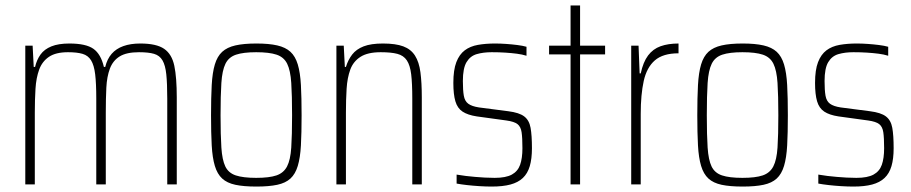

<svg xmlns="http://www.w3.org/2000/svg" viewBox="-20 -678 3351 706"><path d="M73 0V-510H100L104 -432H109Q115 -458 129 -477.5Q143 -497 169 -507.5Q195 -518 235 -518Q296 -518 323.5 -498.5Q351 -479 362 -432H367Q374 -461 390.5 -480Q407 -499 433.5 -508.5Q460 -518 496 -518Q555 -518 583.5 -498.5Q612 -479 621 -436Q630 -393 630 -320V0H595V-315Q595 -371 591.5 -404.5Q588 -438 577.5 -456Q567 -474 546.5 -480Q526 -486 491 -486Q445 -486 420 -470.5Q395 -455 384 -425.5Q373 -396 371 -355.5Q369 -315 369 -264V0H334V-315Q334 -371 330 -404.5Q326 -438 315 -456Q304 -474 283.5 -480Q263 -486 230 -486Q185 -486 160 -469Q135 -452 124 -422Q113 -392 110.5 -351.5Q108 -311 108 -264V0Z M923 8Q876 8 845.5 1.5Q815 -5 797 -21.5Q779 -38 770 -68Q761 -98 758.5 -143.5Q756 -189 756 -254Q756 -319 758.5 -365Q761 -411 770 -441Q779 -471 797 -487.5Q815 -504 845.5 -511Q876 -518 923 -518Q969 -518 999.5 -511Q1030 -504 1048 -487.5Q1066 -471 1075 -441Q1084 -411 1086.5 -365Q1089 -319 1089 -254Q1089 -189 1086.5 -143.5Q1084 -98 1075 -68Q1066 -38 1048 -21.5Q1030 -5 999.5 1.5Q969 8 923 8ZM922 -24Q970 -24 996.5 -33Q1023 -42 1035.5 -66Q1048 -90 1051 -135.5Q1054 -181 1054 -254Q1054 -327 1051 -373Q1048 -419 1036 -443.5Q1024 -468 997 -477Q970 -486 922 -486Q875 -486 848 -477Q821 -468 809 -443.5Q797 -419 794 -373Q791 -327 791 -254Q791 -181 794 -135.5Q797 -90 808.5 -66Q820 -42 847 -33Q874 -24 922 -24Z M1217 0V-510H1244L1248 -432H1252Q1260 -458 1275 -477.5Q1290 -497 1317 -507.5Q1344 -518 1388 -518Q1435 -518 1463 -507.5Q1491 -497 1506 -473.5Q1521 -450 1526 -412Q1531 -374 1531 -320V0H1496V-315Q1496 -371 1492 -404.5Q1488 -438 1476 -456Q1464 -474 1441 -480Q1418 -486 1380 -486Q1332 -486 1305.5 -469Q1279 -452 1268 -422Q1257 -392 1254.5 -351.5Q1252 -311 1252 -264V0Z M1788 8Q1767 8 1743 6.5Q1719 5 1697 2.5Q1675 0 1659 -3V-36Q1676 -33 1693 -31Q1710 -29 1727.5 -27.5Q1745 -26 1763 -25Q1781 -24 1799 -24Q1840 -24 1862 -36Q1884 -48 1892.5 -72Q1901 -96 1901 -133Q1901 -171 1898 -191.5Q1895 -212 1883 -221.5Q1871 -231 1842 -235L1733 -250Q1700 -255 1681 -267.5Q1662 -280 1654.5 -305.5Q1647 -331 1647 -373Q1647 -421 1658 -449.5Q1669 -478 1689 -493Q1709 -508 1737.5 -513Q1766 -518 1800 -518Q1820 -518 1841 -516.5Q1862 -515 1882 -512.5Q1902 -510 1916 -506V-473Q1900 -478 1880.5 -480.5Q1861 -483 1838 -484.5Q1815 -486 1788 -486Q1757 -486 1733 -479Q1709 -472 1695.5 -449.5Q1682 -427 1682 -380Q1682 -346 1685.5 -326Q1689 -306 1702 -296.5Q1715 -287 1741 -283L1849 -269Q1889 -264 1907.5 -250Q1926 -236 1931 -208Q1936 -180 1936 -133Q1936 -94 1928 -67Q1920 -40 1902.5 -23.5Q1885 -7 1857 0.5Q1829 8 1788 8Z M2078 0V-478H1999V-510H2078V-658H2113V-510H2205V-478H2113V0Z M2301 0V-510H2328L2332 -408H2336Q2345 -450 2363 -474Q2381 -498 2409 -508Q2437 -518 2475 -518V-482Q2418 -482 2388 -456Q2358 -430 2347 -380Q2336 -330 2336 -259V0Z M2711 8Q2664 8 2633.5 1.5Q2603 -5 2585 -21.5Q2567 -38 2558 -68Q2549 -98 2546.5 -143.5Q2544 -189 2544 -254Q2544 -319 2546.5 -365Q2549 -411 2558 -441Q2567 -471 2585 -487.5Q2603 -504 2633.5 -511Q2664 -518 2711 -518Q2757 -518 2787.5 -511Q2818 -504 2836 -487.5Q2854 -471 2863 -441Q2872 -411 2874.5 -365Q2877 -319 2877 -254Q2877 -189 2874.5 -143.5Q2872 -98 2863 -68Q2854 -38 2836 -21.5Q2818 -5 2787.5 1.5Q2757 8 2711 8ZM2710 -24Q2758 -24 2784.5 -33Q2811 -42 2823.5 -66Q2836 -90 2839 -135.5Q2842 -181 2842 -254Q2842 -327 2839 -373Q2836 -419 2824 -443.5Q2812 -468 2785 -477Q2758 -486 2710 -486Q2663 -486 2636 -477Q2609 -468 2597 -443.5Q2585 -419 2582 -373Q2579 -327 2579 -254Q2579 -181 2582 -135.5Q2585 -90 2596.5 -66Q2608 -42 2635 -33Q2662 -24 2710 -24Z M3118 8Q3097 8 3073 6.5Q3049 5 3027 2.5Q3005 0 2989 -3V-36Q3006 -33 3023 -31Q3040 -29 3057.5 -27.5Q3075 -26 3093 -25Q3111 -24 3129 -24Q3170 -24 3192 -36Q3214 -48 3222.5 -72Q3231 -96 3231 -133Q3231 -171 3228 -191.5Q3225 -212 3213 -221.5Q3201 -231 3172 -235L3063 -250Q3030 -255 3011 -267.5Q2992 -280 2984.5 -305.5Q2977 -331 2977 -373Q2977 -421 2988 -449.5Q2999 -478 3019 -493Q3039 -508 3067.5 -513Q3096 -518 3130 -518Q3150 -518 3171 -516.5Q3192 -515 3212 -512.5Q3232 -510 3246 -506V-473Q3230 -478 3210.5 -480.5Q3191 -483 3168 -484.5Q3145 -486 3118 -486Q3087 -486 3063 -479Q3039 -472 3025.5 -449.5Q3012 -427 3012 -380Q3012 -346 3015.5 -326Q3019 -306 3032 -296.5Q3045 -287 3071 -283L3179 -269Q3219 -264 3237.5 -250Q3256 -236 3261 -208Q3266 -180 3266 -133Q3266 -94 3258 -67Q3250 -40 3232.5 -23.5Q3215 -7 3187 0.5Q3159 8 3118 8Z"/></svg>

Font: Saira Thin Condensed
Style: Regular
Weight: 100
Width: 3
Version: Version 1.101